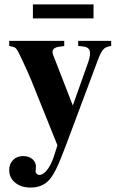

<svg xmlns="http://www.w3.org/2000/svg" viewBox="-20 -634 540 855"><path d="M475.1 -452.1V-429.2Q452.6 -426.3 441.9 -416Q431.2 -405.8 418.9 -375L272.9 15.1Q246.6 85 230.2 118.2Q213.9 151.4 198.2 168Q168 201.2 116.2 201.2Q74.2 201.2 47.6 179.4Q21 157.7 21 123Q21 95.7 38.3 78.4Q55.7 61 83 61Q108.4 61 124.3 74.5Q140.1 87.9 140.1 108.9Q140.1 118.2 139.2 123Q138.2 126 138.2 128.9Q138.2 134.8 143.3 139.9Q148.4 145 154.8 145Q171.9 145 189.2 123.5Q206.5 102.1 219.2 64.9L235.8 13.2L119.1 -276.9Q105.5 -310.1 81.3 -361.6Q57.1 -413.1 55.2 -413.1Q50.8 -420.4 44.4 -423.3Q38.1 -426.3 21 -429.2V-452.1H266.1V-429.2L251 -426.8Q213.9 -423.8 213.9 -402.8Q213.9 -397 216.3 -389.9Q218.8 -382.8 233.9 -345.2L304.2 -164.1L371.1 -352.1Q380.9 -379.4 380.9 -396Q380.9 -414.1 370.1 -420.9Q359.4 -427.7 328.1 -429.2V-452.1ZM396.5 -552.2H126.5V-614.3H396.5Z"/></svg>

Font: Accordance
Style: Bold
Weight: 700
Version: Version 1.2 (build January 31, 2020) Miklal Software Solutio